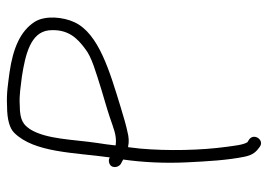

<svg xmlns="http://www.w3.org/2000/svg" viewBox="-128 -435 760 544"><g transform="rotate(-90 252.0 -163.0)"><path d="M59 -201 72 -194C64 -138 61 -76 64 -14C67 46 70 101 80 150C85 174 94 183 108 193C127 207 148 177 129 163L121 158C113 145 111 119 108 99C98 26 96 -67 103 -146L107 -180H109C122 -177 136 -178 151 -182C166 -185 191 -192 220 -201C321 -232 429 -263 461 -332C476 -364 481 -415 462 -445C436 -485 388 -506 319 -516C287 -520 261 -525 223 -523C184 -523 160 -515 148 -503C91 -446 92 -332 78 -232C73 -235 69 -235 64 -234C46 -230 48 -209 59 -201ZM112 -216C114 -233 116 -251 119 -268C129 -335 129 -412 158 -458C170 -475 181 -487 225 -487C257 -489 278 -484 307 -481C371 -471 432 -456 438 -405C443 -351 416 -324 386 -302C363 -283 318 -271 271 -256C245 -248 219 -241 192 -232C162 -222 141 -212 115 -215C114 -215 113 -215 112 -216Z"/></g></svg>

Font: Stray Cat
Style: SuExt
Weight: 400
Version: Version 1.0